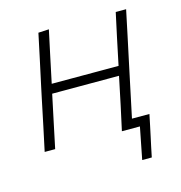

<svg xmlns="http://www.w3.org/2000/svg" viewBox="-97 -585 767 813"><g transform="rotate(-15 286.5 -178.5)"><path d="M37.5 0Q49.5 -55.5 60.5 -108Q71.5 -160 84 -220.5L94.5 -270Q108 -333 119.5 -386Q130.5 -439 142.5 -494.5L189 -497Q177 -440.5 165.5 -387Q154 -333.5 141 -271H434Q447 -334 458.2 -386.5Q469.5 -439 481.5 -494.5H527Q515.5 -439 504.2 -386Q493 -333 479.5 -270L469 -220.5Q458.5 -171 449.5 -128Q440 -85 431 -40.5H507.5Q503 -18 498 5.5Q493 28.5 488 52.5Q483 75 478.5 96.5Q474 118 469.5 140H427.5L455 0H376Q388 -56 399.5 -108Q410.5 -160 423 -220.5L425 -230H132L130 -220.5Q117.5 -160 106.2 -108Q95 -56 83.5 0Z"/></g></svg>

Font: Heraclito ExtraLight
Style: Italic
Weight: 200
Italic angle: -12°
Designer: Kostas Bartsokas (font) & Cristiano Sobral (main changes)
Foundry: Kostas Bartsokas (font) & Cristiano Sobral (main changes)
Version: Version 1.00;July 8, 2020;FontCreator 13.0.0.2655 64-bit